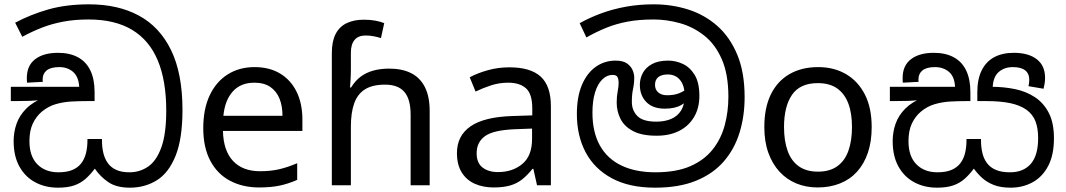

<svg xmlns="http://www.w3.org/2000/svg" viewBox="-20 -856 4925 887"><path d="M580 11Q518 11 480.5 -14.5Q443 -40 418 -77Q398 -50 375.5 -30Q353 -10 323 0.5Q293 11 248 11Q189 11 142.5 -14Q96 -39 69.5 -87Q43 -135 43 -204Q43 -246 56.5 -284.5Q70 -323 101.5 -354.5Q133 -386 185 -406L187 -397Q153 -391 116 -390Q79 -389 50 -389H30V-455H346Q343 -502 317.5 -524Q292 -546 254 -546Q215 -546 196 -531Q177 -516 177 -489Q177 -487 177 -484Q177 -481 178 -478L105 -474Q104 -479 104 -485.5Q104 -492 104 -496Q104 -553 142.5 -582.5Q181 -612 248 -612Q302 -612 340 -591.5Q378 -571 397.5 -530.5Q417 -490 417 -430V-389H382Q347 -389 310 -387Q273 -385 238 -375Q203 -365 173 -340Q147 -318 131.5 -285Q116 -252 116 -204Q116 -134 152.5 -97Q189 -60 250 -60Q288 -60 313.5 -70.5Q339 -81 354.5 -100.5Q370 -120 377 -147.5Q384 -175 384 -208V-214H451V-208Q451 -176 457.5 -149Q464 -122 478.5 -102Q493 -82 517.5 -71Q542 -60 578 -60Q626 -60 664.5 -86.5Q703 -113 725.5 -175.5Q748 -238 748 -345Q748 -483 709 -576.5Q670 -670 590.5 -718Q511 -766 389 -766Q325 -766 272 -756Q219 -746 173 -728Q127 -710 83 -686L50 -751Q121 -789 203.5 -812.5Q286 -836 392 -836Q525 -836 621.5 -784Q718 -732 770.5 -624Q823 -516 823 -348Q823 -216 791.5 -137Q760 -58 705 -23.5Q650 11 580 11Z M1156 -546Q1225 -546 1274.5 -516Q1324 -486 1350.5 -431.5Q1377 -377 1377 -304V-251H1010Q1012 -160 1056.5 -112.5Q1101 -65 1181 -65Q1232 -65 1271.5 -74.5Q1311 -84 1353 -102V-25Q1312 -7 1272 1.5Q1232 10 1177 10Q1101 10 1042.5 -21Q984 -52 951.5 -113.5Q919 -175 919 -264Q919 -352 948.5 -415Q978 -478 1031.5 -512Q1085 -546 1156 -546ZM1155 -474Q1092 -474 1055.5 -433.5Q1019 -393 1012 -321H1285Q1285 -367 1271 -401Q1257 -435 1228.5 -454.5Q1200 -474 1155 -474Z M1513 -611Q1513 -665 1530.5 -699Q1548 -733 1581.5 -749Q1615 -765 1661 -765Q1690 -765 1714.5 -760.5Q1739 -756 1755 -749L1740 -680Q1724 -685 1706.5 -688.5Q1689 -692 1669 -692Q1635 -692 1618 -671.5Q1601 -651 1601 -613V-535Q1601 -513 1599.5 -488Q1598 -463 1597 -452H1602Q1621 -483 1646.5 -502Q1672 -521 1705 -530Q1738 -539 1778 -539Q1838 -539 1879.5 -518Q1921 -497 1943 -453.5Q1965 -410 1965 -343V0H1877V-326Q1877 -398 1848 -431.5Q1819 -465 1759 -465Q1701 -465 1666.5 -443.5Q1632 -422 1616.5 -379Q1601 -336 1601 -271V0H1513Z M2333 -545Q2431 -545 2478 -502Q2525 -459 2525 -365V0H2461L2444 -76H2440Q2417 -47 2392.5 -27.5Q2368 -8 2336.5 1Q2305 10 2260 10Q2212 10 2173.5 -7Q2135 -24 2113 -59.5Q2091 -95 2091 -149Q2091 -229 2154 -272.5Q2217 -316 2348 -320L2439 -323V-355Q2439 -422 2410 -448Q2381 -474 2328 -474Q2286 -474 2248 -461.5Q2210 -449 2177 -433L2150 -499Q2185 -518 2233 -531.5Q2281 -545 2333 -545ZM2359 -259Q2259 -255 2220.5 -227Q2182 -199 2182 -148Q2182 -103 2209.5 -82Q2237 -61 2280 -61Q2348 -61 2393 -98.5Q2438 -136 2438 -214V-262Z M3006 11Q2887 11 2806.5 -32.5Q2726 -76 2685.5 -152.5Q2645 -229 2645 -329Q2645 -409 2668.5 -464Q2692 -519 2732.5 -547.5Q2773 -576 2824 -576Q2858 -576 2876.5 -563Q2895 -550 2902.5 -532Q2910 -514 2910 -498Q2910 -470 2904.5 -445Q2899 -420 2899 -385Q2899 -346 2924.5 -320Q2950 -294 3012 -294Q3051 -294 3080.5 -306.5Q3110 -319 3126.5 -345.5Q3143 -372 3143 -414Q3143 -460 3122 -486Q3101 -512 3065 -512Q3037 -512 3021.5 -500Q3006 -488 3006 -464Q3006 -442 3021 -429Q3036 -416 3062 -416Q3094 -416 3117 -425Q3140 -434 3167 -455L3180 -410Q3156 -388 3127.5 -371Q3099 -354 3051 -354Q2996 -354 2966 -384.5Q2936 -415 2936 -464Q2936 -493 2949.5 -518.5Q2963 -544 2992 -560Q3021 -576 3067 -576Q3102 -576 3135 -560.5Q3168 -545 3189.5 -509.5Q3211 -474 3211 -413Q3211 -357 3186.5 -315.5Q3162 -274 3118 -251.5Q3074 -229 3013 -229Q2945 -229 2904.5 -250.5Q2864 -272 2846.5 -307Q2829 -342 2829 -382Q2829 -411 2833.5 -433.5Q2838 -456 2838 -475Q2838 -489 2833 -499.5Q2828 -510 2810 -510Q2784 -510 2762.5 -489Q2741 -468 2729 -429Q2717 -390 2717 -335Q2717 -246 2751 -184.5Q2785 -123 2850.5 -91.5Q2916 -60 3008 -60Q3104 -60 3168.5 -88Q3233 -116 3272 -165Q3311 -214 3328 -277Q3345 -340 3345 -409Q3345 -513 3314.5 -582.5Q3284 -652 3233 -692Q3182 -732 3121 -749Q3060 -766 3000 -766Q2932 -766 2879 -756Q2826 -746 2780.5 -727.5Q2735 -709 2689 -683L2658 -749Q2705 -775 2758 -794.5Q2811 -814 2871.5 -825Q2932 -836 3000 -836Q3084 -836 3159.5 -812Q3235 -788 3293.5 -736.5Q3352 -685 3386 -603.5Q3420 -522 3420 -407Q3420 -319 3396.5 -243Q3373 -167 3323.5 -110Q3274 -53 3195.5 -21Q3117 11 3006 11Z M4007 -269Q4007 -202 3989.5 -150.5Q3972 -99 3939.5 -63Q3907 -27 3860.5 -8.5Q3814 10 3757 10Q3704 10 3659 -8.5Q3614 -27 3581 -63Q3548 -99 3529.5 -150.5Q3511 -202 3511 -269Q3511 -358 3541 -419.5Q3571 -481 3627 -513.5Q3683 -546 3760 -546Q3833 -546 3888.5 -513.5Q3944 -481 3975.5 -419.5Q4007 -358 4007 -269ZM3602 -269Q3602 -206 3618.5 -159.5Q3635 -113 3670 -88Q3705 -63 3759 -63Q3813 -63 3848 -88Q3883 -113 3899.5 -159.5Q3916 -206 3916 -269Q3916 -333 3899 -378Q3882 -423 3847.5 -447.5Q3813 -472 3758 -472Q3676 -472 3639 -418Q3602 -364 3602 -269Z M4649 11Q4604 11 4572.5 -1Q4541 -13 4518.5 -33Q4496 -53 4479 -77Q4459 -50 4436.5 -30Q4414 -10 4384 0.5Q4354 11 4309 11Q4250 11 4203.5 -14Q4157 -39 4130.5 -87Q4104 -135 4104 -204Q4104 -246 4117.5 -284.5Q4131 -323 4162.5 -354.5Q4194 -386 4246 -406L4248 -397Q4214 -391 4177 -390Q4140 -389 4111 -389H4091V-455H4392Q4390 -502 4364 -524Q4338 -546 4299 -546Q4261 -546 4242 -531Q4223 -516 4223 -489Q4223 -487 4223 -484Q4223 -481 4224 -478L4151 -474Q4150 -479 4150 -485.5Q4150 -492 4150 -496Q4150 -553 4188.5 -582.5Q4227 -612 4294 -612Q4348 -612 4386 -591.5Q4424 -571 4443.5 -530.5Q4463 -490 4463 -430V-389H4443Q4408 -389 4371 -387Q4334 -385 4299 -375Q4264 -365 4234 -340Q4208 -318 4192.5 -285Q4177 -252 4177 -204Q4177 -134 4213.5 -97Q4250 -60 4311 -60Q4349 -60 4374.5 -70.5Q4400 -81 4415.5 -100.5Q4431 -120 4438 -147.5Q4445 -175 4445 -208V-214H4512V-208Q4512 -176 4518.5 -149Q4525 -122 4540 -102Q4555 -82 4581 -71Q4607 -60 4646 -60Q4708 -60 4742 -99Q4776 -138 4776 -218Q4776 -264 4763.5 -296Q4751 -328 4722 -349Q4692 -370 4647 -379.5Q4602 -389 4536 -389H4495V-430Q4495 -490 4515 -530.5Q4535 -571 4572.5 -591.5Q4610 -612 4664 -612Q4731 -612 4769.5 -582.5Q4808 -553 4808 -496Q4808 -483 4806 -470.5Q4804 -458 4801 -446L4731 -458Q4733 -463 4734 -472.5Q4735 -482 4735 -487Q4735 -516 4716 -531Q4697 -546 4659 -546Q4620 -546 4594 -523.5Q4568 -501 4566 -452L4547 -455H4562Q4617 -455 4668.5 -444.5Q4720 -434 4760.5 -407.5Q4801 -381 4825 -335Q4849 -289 4849 -217Q4849 -140 4822.5 -89.5Q4796 -39 4750.5 -14Q4705 11 4649 11Z"/></svg>

Font: lsinhala25
Style: Book
Weight: 400
Designer: Jelle Bosma - Monotype Design Team
Foundry: Monotype Imaging Inc.
Version: Version 2.003